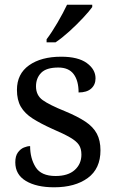

<svg xmlns="http://www.w3.org/2000/svg" viewBox="-20 -786 491 816"><path d="M210 10Q135 10 90 -17Q45 -44 45 -96Q45 -123 56 -138Q67 -153 81.5 -159Q96 -165 108 -165Q108 -113 131.5 -75.5Q155 -38 216 -38Q269 -38 297.5 -63.5Q326 -89 326 -129Q326 -154 315.5 -170Q305 -186 278.5 -201.5Q252 -217 203 -238Q152 -261 118.5 -282.5Q85 -304 68.5 -332.5Q52 -361 52 -404Q52 -472 103.5 -508.5Q155 -545 240 -545Q312 -545 349 -518Q386 -491 386 -453Q386 -426 367.5 -409.5Q349 -393 314 -393Q314 -443 293 -471Q272 -499 228 -499Q177 -499 155 -476.5Q133 -454 133 -419Q133 -381 161.5 -360.5Q190 -340 257 -313Q310 -291 343 -269Q376 -247 391.5 -218Q407 -189 407 -147Q407 -69 353 -29.5Q299 10 210 10ZM178 -619Q200 -648 224.5 -690Q249 -732 265 -766H372V-756Q360 -739 333 -710Q306 -681 274.5 -652.5Q243 -624 216 -606H178Z"/></svg>

Font: Noto Serif Dives Akuru
Style: Regular
Weight: 400
Designer: Fernando Caro
Foundry: Fernando Caro
Version: Version 2.000; ttfautohint (v1.8.4.7-5d5b)